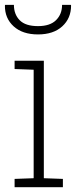

<svg xmlns="http://www.w3.org/2000/svg" viewBox="-20 -782 342 802"><path d="M41 0V-34.7L120.6 -37.6V-490.7L41 -493.7V-528.3H163.1V-37.6L242.7 -34.7V0ZM138.7 -638.2Q74.2 -638.2 37.1 -671.9Q0 -705.6 0.5 -758.8L1.5 -761.7H38.1Q38.1 -722.2 62.3 -697.5Q86.4 -672.9 138.7 -672.9Q189 -672.9 214.1 -697.8Q239.3 -722.7 239.3 -761.7H275.9L276.9 -758.8Q276.9 -705.6 240 -671.9Q203.1 -638.2 138.7 -638.2Z"/></svg>

Font: Roboto Slab ExtraLight
Style: Regular
Weight: 250
Designer: Google
Version: Version 2.000; ttfautohint (v1.8.1.43-b0c9)